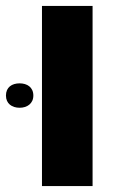

<svg xmlns="http://www.w3.org/2000/svg" viewBox="-66 -625 406 645"><path d="M75 0H245V-605H75ZM-46 -304C-46 -277 -26 -263 0 -263C25 -263 46 -277 46 -304C46 -332 25 -345 0 -345C-26 -345 -46 -332 -46 -304Z"/></svg>

Font: Noto Sans Hebrew Extra
Style: Regular
Weight: 800
Designer: Monotype Design Team
Foundry: Monotype Imaging Inc.
Version: Version 1.902